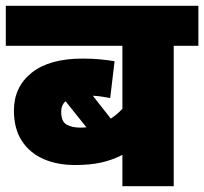

<svg xmlns="http://www.w3.org/2000/svg" viewBox="-20 -642 704 662"><path d="M664 -484H579V0H402V-108Q367 -90 328.5 -81.5Q290 -73 239 -73Q178 -73 130.5 -93.5Q83 -114 55.5 -156Q28 -198 28 -261Q28 -342 89 -391Q150 -440 265 -440Q298 -440 324 -437.5Q350 -435 375 -431L360 -304Q348 -306 333.5 -308.5Q319 -311 300 -312L362 -233Q374 -241 384 -249.5Q394 -258 402 -267V-484H0V-622H664ZM191 -257Q191 -223 209.5 -212.5Q228 -202 257 -202Q268 -202 278 -203L206 -293Q191 -279 191 -257Z"/></svg>

Font: Noto Sans Black
Style: Regular
Weight: 900
Designer: Monotype Design Team
Foundry: Monotype Imaging Inc.
Version: Version 2.007